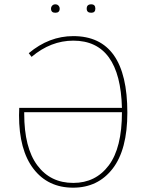

<svg xmlns="http://www.w3.org/2000/svg" viewBox="-20 -858 686 888"><path d="M319 -12Q422 -12 483 -93Q544 -174 544 -339H92V-332Q92 -175 152.5 -93.5Q213 -12 319 -12ZM319 -691Q569 -691 569 -337Q569 -166 501 -78Q433 10 318 10Q202 10 135 -77Q68 -164 68 -325Q68 -346 69 -359H544Q536 -670 319 -670Q215 -670 126 -595L113 -612Q207 -691 319 -691ZM402 -799Q381 -799 381 -818Q381 -838 402 -838Q421 -838 421 -818Q421 -799 402 -799ZM216 -818Q216 -826 221.5 -832Q227 -838 236 -838Q245 -838 250.5 -832Q256 -826 256 -818Q256 -799 236 -799Q216 -799 216 -818Z"/></svg>

Font: FiraSans
Style: Regular
Weight: 150
Designer: Carrois Corporate & Edenspiekermann AG
Foundry: Carrois Corporate GbR & Edenspiekermann AG
Version: Version 3.106;PS 003.106;hotconv 1.0.70;makeotf.lib2.5.58329